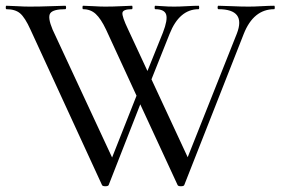

<svg xmlns="http://www.w3.org/2000/svg" viewBox="-22 -645 976 668"><path d="M932 -625Q934 -625 934 -619Q934 -613 932 -613Q860 -613 826 -527L619 -1Q617 3 607.5 3Q598 3 596 -1L466 -282L356 -1Q354 3 344.5 3Q335 3 333 -1L84 -542Q65 -584 48 -598.5Q31 -613 0 -613Q-2 -613 -2 -619Q-2 -625 0 -625Q12 -625 37 -623.5Q62 -622 81 -622Q117 -622 156 -623.5Q195 -625 205 -625Q208 -625 208 -619Q208 -613 205 -613Q163 -613 153 -599Q143 -585 161 -542L368 -97L453 -312L347 -542Q329 -580 311 -596.5Q293 -613 267 -613Q265 -613 265 -619Q265 -625 267 -625Q279 -625 303 -623.5Q327 -622 344 -622Q371 -622 400.5 -623.5Q430 -625 437 -625Q439 -625 439 -619Q439 -613 437 -613Q406 -613 404 -600.5Q402 -588 424 -542L491 -398L545 -532Q562 -576 556 -594.5Q550 -613 518 -613Q516 -613 516 -619Q516 -625 518 -625Q526 -625 544 -623.5Q562 -622 584 -622Q602 -622 628 -623.5Q654 -625 669 -625Q671 -625 671 -619Q671 -613 669 -613Q602 -613 568 -527L505 -369L631 -98L802 -528Q835 -613 738 -613Q735 -613 735 -619Q735 -625 738 -625Q753 -625 785 -623.5Q817 -622 843 -622Q862 -622 888.5 -623.5Q915 -625 932 -625Z"/></svg>

Font: Cormorant Garamond Book
Style: Regular
Weight: 500
Designer: Christian Thalmann (Catharsis Fonts)
Version: Version 1.000;PS 002.000;hotconv 1.0.88;makeotf.lib2.5.64775